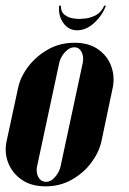

<svg xmlns="http://www.w3.org/2000/svg" viewBox="-26 -652 457 678"><path d="M-3 -152Q-11 -113 3 -77Q17 -41 50.5 -17.5Q84 6 135 6Q186 6 227.5 -17.5Q269 -41 296 -77Q323 -113 332 -152L372 -342Q380 -381 367 -417.5Q354 -454 321 -477.5Q288 -501 237 -501Q185 -501 143 -477Q101 -453 73.5 -416.5Q46 -380 38 -342ZM183 -429Q186 -443 194 -455.5Q202 -468 213 -476.5Q224 -485 237 -485Q249 -485 256.5 -476.5Q264 -468 266.5 -455.5Q269 -443 266 -429L188 -65Q185 -51 177 -38.5Q169 -26 159 -18Q149 -10 137 -10Q124 -10 116 -18Q108 -26 105 -38.5Q102 -51 105 -65ZM342 -632Q332 -609 313.5 -599Q295 -589 277.5 -587Q260 -585 255 -585Q249 -585 233 -587Q217 -589 203 -599Q189 -609 189 -632H183Q179 -597 197.5 -571Q216 -545 246 -545Q278 -545 306.5 -571Q335 -597 348 -632Z"/></svg>

Font: Emberly Black
Style: Italic
Weight: 900
Italic angle: -12°
Designer: Rajesh Rajput
Foundry: Rajesh Rajput
Version: Version 1.000